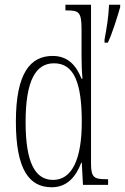

<svg xmlns="http://www.w3.org/2000/svg" viewBox="-20 -780 527 810"><path d="M198 10C261 10 299 -31 323 -94H325L330 0H436V-24H427C376 -24 364 -32 364 -91V-760H256V-736H261C313 -736 324 -730 324 -655V-548C324 -513 325 -479 328 -448H324C301 -505 266 -544 202 -544C109 -544 47 -473 47 -267C47 -63 104 10 198 10ZM421 -613V-600H435C454 -640 475 -708 487 -750V-760H440C438 -709 430 -661 421 -613ZM204 -21C128 -21 88 -94 88 -265C88 -443 132 -513 208 -513C295 -513 325 -425 325 -265C325 -109 284 -21 204 -21Z"/></svg>

Font: Noto Serif Tamil ExtraCondensed ExtraLight
Style: Regular
Weight: 200
Width: 2
Designer: Indian Type Foundry, Tom Grace, and the Monotype Design Team
Foundry: Monotype Imaging Inc.
Version: Version 2.004